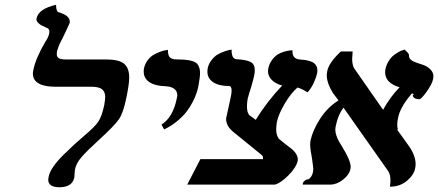

<svg xmlns="http://www.w3.org/2000/svg" viewBox="-20 -770 1828 801"><path d="M217.8 -556.2Q216.8 -551.8 216.8 -544.9Q216.8 -531.2 226.3 -526.6Q235.8 -522 253.9 -522H421.9Q476.1 -522 497.6 -504.2Q519 -486.3 519 -446.8Q519 -418 506.8 -360.8Q494.6 -299.8 476.3 -272.7Q458 -245.6 387.2 -181.2Q342.3 -140.1 320.3 -114.7Q298.3 -89.4 293 -64Q291 -46.4 291 -43.9Q291 -40.5 290.5 -35.4Q290 -30.3 290 -28.8Q280.8 11.2 228 11.2Q181.2 11.2 181.2 -21Q181.2 -24.4 183.1 -33.2Q186.5 -51.8 202.9 -75.4Q219.2 -99.1 248 -127.2Q276.9 -155.3 291.5 -168.5Q306.2 -181.6 333 -205.1Q375.5 -240.7 390.1 -262.5Q404.8 -284.2 415 -332Q418.9 -356.4 418.9 -365.2Q418.9 -386.7 405.8 -397.5Q392.6 -408.2 359.9 -408.2H209Q165.5 -408.2 141.4 -421.9Q117.2 -435.5 117.2 -462.9Q117.2 -468.3 119.1 -478Q128.9 -527.3 168.9 -595.2Q182.1 -614.7 185.1 -629.9Q186 -632.8 186 -638.2Q186 -650.9 172.9 -654.8Q161.1 -660.2 154.8 -663.1Q148.4 -666 140.1 -673.8Q131.8 -681.6 131.8 -689.9Q131.8 -690.4 132.3 -691.7Q132.8 -692.9 132.8 -693.8Q141.1 -733.4 213.9 -750Q213.9 -722.7 224.1 -719.2Q271 -705.6 271 -680.2V-674.8Q270 -671.9 254.2 -638.2Q238.3 -604.5 233.9 -597.2Q223.6 -577.1 217.8 -556.2Z M664.6 -230 653.8 -250Q702.6 -281.7 717.8 -360.8Q719.7 -369.6 719.7 -372.1Q719.7 -389.6 706.8 -399.4Q693.8 -409.2 670.4 -410.2Q626.5 -411.6 603 -427.5Q579.6 -443.4 579.6 -471.2Q579.6 -480 580.6 -484.9Q585 -504.4 596.7 -519.5Q608.4 -534.7 622.3 -542.2Q636.2 -549.8 649.7 -554.7Q663.1 -559.6 671.9 -560.5L680.7 -562V-558.1Q680.7 -545.4 684.1 -537.6Q687.5 -529.8 694.3 -526.6Q701.2 -523.4 706.8 -522.7Q712.4 -522 721.7 -522Q773.9 -522 794.2 -510.3Q814.5 -498.5 814.5 -463.9Q814.5 -448.7 807.6 -410.2Q804.7 -396 799.6 -380.6Q794.4 -365.2 783.4 -343.8Q772.5 -322.3 757.3 -303Q742.2 -283.7 718 -263.7Q693.8 -243.7 664.6 -230Z M1046.9 -270 1017.1 -292H1019Q1010.3 -300.8 1010.3 -327.1Q1010.3 -341.8 1013.2 -357.9Q1020.5 -385.7 1027.3 -404.8Q1038.6 -444.3 1040 -453.1Q1043 -466.3 1043 -477.1Q1043 -502.4 1025.4 -511.5Q1007.8 -520.5 968.3 -522.9Q946.3 -522.9 946.3 -560.1V-563Q942.9 -562.5 937 -561.5Q931.2 -560.5 915.5 -555.2Q899.9 -549.8 887.2 -542.2Q874.5 -534.7 862.3 -519Q850.1 -503.4 846.2 -483.9Q845.2 -479 845.2 -471.2Q845.2 -443.4 869.1 -427.2Q893.1 -411.1 935.1 -411.1Q946.3 -411.1 946.3 -392.1Q946.3 -379.4 940.9 -356.9Q938.5 -344.7 933.1 -320.8Q927.7 -296.9 925.3 -285.2Q923.3 -279.3 923.3 -273.9Q923.3 -245.6 950.2 -222.2L1073.2 -122.1Q1078.1 -117.2 1077.1 -106H815.9L761.2 0H1127Q1149.9 -5.4 1182.9 -38.1Q1215.8 -70.8 1222.2 -100.1V-106Q1222.2 -125.5 1200.2 -146Q1165.5 -172.4 1141.1 -192.9H1142.1Q1132.3 -207.5 1132.3 -230Q1132.3 -244.1 1135.3 -262.2Q1142.6 -295.4 1168.9 -339.4Q1195.3 -383.3 1221.2 -404.8Q1234.9 -401.9 1263.2 -384.8Q1278.8 -401.9 1289.3 -425.3Q1299.8 -448.7 1302.2 -460.9Q1304.2 -470.7 1304.2 -476.1Q1304.2 -487.3 1299.6 -495.4Q1294.9 -503.4 1288.6 -507.8Q1282.2 -512.2 1271.2 -515.4Q1260.3 -518.6 1251.5 -519.8Q1242.7 -521 1229 -522Q1200.2 -525.4 1200.2 -554.2V-560.1H1199.2Q1194.3 -560.1 1187.3 -559.3Q1180.2 -558.6 1165.5 -554.4Q1150.9 -550.3 1138.9 -543Q1127 -535.6 1115.2 -520.3Q1103.5 -504.9 1099.1 -483.9Q1099.1 -481.9 1098.6 -478.5Q1098.1 -475.1 1098.1 -473.1Q1098.1 -452.6 1113.5 -436.8Q1128.9 -420.9 1157.2 -413.1Q1093.8 -346.2 1046.9 -270Z M1787.1 -440.9Q1782.2 -418.5 1759.8 -387.2Q1737.3 -356 1729 -356Q1706.1 -356 1701.2 -372.1H1702.1Q1710.9 -378.9 1698.2 -379.9Q1647.5 -321.3 1640.1 -274.9Q1637.2 -261.7 1637.2 -250Q1637.2 -237.3 1640.1 -230H1636.2L1687 -159.2Q1713.9 -120.1 1713.9 -85Q1713.9 -74.2 1711.9 -67.9Q1707 -40.5 1678 -15.9Q1648.9 8.8 1606.9 8.8Q1608.9 -8.8 1608.9 -17.1Q1608.9 -41 1600.1 -55.2L1413.1 -320.8Q1390.6 -292 1380.9 -245.1Q1378.9 -235.4 1378.9 -229Q1378.9 -217.3 1383.5 -203.9Q1388.2 -190.4 1393.1 -181.9Q1397.9 -173.3 1407.2 -158.2Q1442.9 -100.6 1442.9 -74.2Q1442.9 -67.9 1441.9 -64.9Q1437 -40.5 1410.9 -20.3Q1384.8 0 1358.9 0H1243.2V-2.9Q1243.2 -8.8 1250 -15.1Q1256.8 -21.5 1266.1 -22Q1270.5 -22.9 1276.9 -31.5Q1283.2 -40 1285.2 -49.8Q1287.1 -60.5 1287.1 -64Q1287.1 -69.3 1282.2 -105Q1273.9 -149.4 1273.9 -168Q1273.9 -176.3 1275.9 -186Q1285.2 -227.1 1315.2 -274.2Q1345.2 -321.3 1392.1 -351.1Q1388.7 -356 1380.6 -366.5Q1372.6 -377 1369.1 -381.8Q1343.3 -423.3 1343.3 -456.1Q1343.3 -462.4 1345.2 -473.1Q1352.1 -508.8 1401.9 -555.2H1451.2Q1449.2 -532.7 1449.2 -523.9Q1449.2 -500.5 1457 -485.8L1578.1 -312Q1607.4 -365.2 1647 -405.8Q1586.9 -423.8 1586.9 -467.8Q1586.9 -477.1 1587.9 -481Q1591.8 -500 1601.6 -515.4Q1611.3 -530.8 1622.3 -539.3Q1633.3 -547.9 1643.8 -553.5Q1654.3 -559.1 1661.1 -561L1668 -563Q1686 -546.9 1686 -542V-538.1Q1686 -528.8 1693.1 -521.7Q1700.2 -514.6 1722.2 -506.8Q1740.2 -501.5 1752.2 -496.6Q1764.2 -491.7 1776.1 -479.7Q1788.1 -467.8 1788.1 -452.1Q1788.1 -450.2 1787.6 -446.5Q1787.1 -442.9 1787.1 -440.9Z"/></svg>

Font: Linux Libertine
Style: Bold Italic
Weight: 700
Italic angle: -11.5°
Designer: Philipp H. Poll
Foundry: Philipp H. Poll
Version: Version 4.0.5